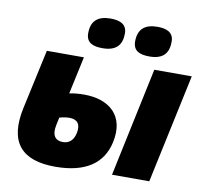

<svg xmlns="http://www.w3.org/2000/svg" viewBox="-84 -858 1019 959"><g transform="rotate(10 425.5 -378.5)"><path d="M624 -614C697 -614 721 -651 721 -706C721 -757 679 -767 639 -767C577 -767 541 -740 541 -676C541 -627 576 -614 624 -614ZM386 -614C459 -614 484 -651 484 -706C484 -757 441 -767 401 -767C339 -767 303 -740 303 -676C303 -627 338 -614 386 -614ZM256 10C409 10 496 -50 520 -161C550 -298 466 -370 337 -370C313 -370 286 -368 262 -363L303 -553H115L50 -254C10 -72 86 10 256 10ZM543 0H732L850 -553H660ZM226 -197 234 -235C254 -241 272 -243 285 -243C325 -243 343 -220 334 -175C325 -133 301 -118 272 -118C235 -118 214 -142 226 -197Z"/></g></svg>

Font: Noto Sans Black
Style: Italic
Weight: 900
Italic angle: -12°
Designer: Monotype Design Team
Foundry: Monotype Imaging Inc.
Version: Version 2.013